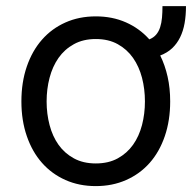

<svg xmlns="http://www.w3.org/2000/svg" viewBox="-20 -607 638 638"><path d="M598 -586.6Q598 -556.1 593.4 -530Q588.8 -503.9 578.5 -483Q568.2 -462 552 -446.7Q535.9 -431.5 512.4 -422.6Q528.4 -390.3 536.9 -352.3Q545.5 -314.3 545.5 -269.9Q545.5 -206.7 527.7 -154.7Q509.9 -102.6 477.5 -65.9Q445 -29.1 399.3 -8.9Q353.7 11.4 298.3 11.4Q242.9 11.4 197.4 -8.9Q152 -29.1 119.5 -65.9Q87 -102.6 69.1 -154.7Q51.1 -206.7 51.1 -269.9Q51.1 -333.8 69.1 -386Q87 -438.2 119.5 -475.1Q152 -512.1 197.4 -532.3Q242.9 -552.6 298.3 -552.6Q353.3 -552.6 398.4 -532.7Q443.5 -512.8 476.2 -476.2Q490.4 -481.9 498.9 -492Q507.5 -502.1 512.1 -516.3Q516.7 -530.5 518.3 -548.3Q519.9 -566.1 519.9 -586.6ZM298.3 -63.9Q340.6 -63.9 371.3 -80.8Q402 -97.7 422.1 -125.9Q442.1 -154.1 451.9 -191.6Q461.6 -229 461.6 -269.9Q461.6 -311.1 451.9 -348.5Q442.1 -386 422.1 -414.6Q402 -443.2 371.3 -460.2Q340.6 -477.3 298.3 -477.3Q256.4 -477.3 225.5 -460.2Q194.6 -443.2 174.5 -414.6Q154.5 -386 144.7 -348.5Q134.9 -311.1 134.9 -269.9Q134.9 -229 144.7 -191.6Q154.5 -154.1 174.5 -125.9Q194.6 -97.7 225.5 -80.8Q256.4 -63.9 298.3 -63.9Z"/></svg>

Font: Fast_Sans
Style: Regular
Weight: 400
Designer: Rasmus Andersson
Foundry: rsms
Version: Version 3.018;git-588b23468